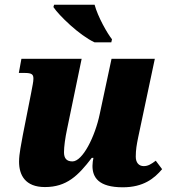

<svg xmlns="http://www.w3.org/2000/svg" viewBox="-20 -786 723 816"><path d="M382 -606H453L456 -619C436 -644 396 -714 382 -766H210L207 -756C230 -721 317 -636 382 -606ZM502 10C590 10 636 -28 669 -67L642 -103C622 -88 609 -80 591 -80C570 -80 557 -95 557 -120C557 -150 561 -171 567 -201L638 -536H454L404 -302C384 -205 331 -100 288 -100C263 -100 252 -113 252 -139C252 -162 257 -200 265 -237L327 -536H71L60 -476H84C117 -476 122 -469 122 -451C122 -438 118 -422 112 -389L77 -212C71 -177 61 -133 61 -99C61 -42 87 9 171 9C263 9 312 -39 370 -115H377C375 -106 373 -92 373 -81C373 -32 399 10 502 10Z"/></svg>

Font: Noto Serif SemiCondensed Black
Style: Italic
Weight: 900
Width: 4
Italic angle: -12°
Designer: Monotype Design Team
Foundry: Monotype Imaging Inc.
Version: Version 2.014